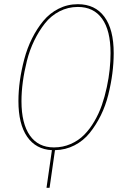

<svg xmlns="http://www.w3.org/2000/svg" viewBox="-20 -711 610 921"><path d="M525.4 -456.1Q525.4 -408.7 519 -359.1Q512.7 -309.6 499.5 -256.6Q486.3 -203.6 463.4 -157.2Q440.4 -110.8 410.4 -73.5Q380.4 -36.1 337.4 -13.9Q294.4 8.3 243.7 9.3L217.8 189.9H203.1L229 9.3Q151.9 5.4 110.1 -55.4Q68.4 -116.2 68.4 -226.1Q68.4 -273.4 75.4 -324Q82.5 -374.5 96.4 -427.2Q110.4 -480 133.8 -526.9Q157.2 -573.7 187.7 -610.6Q218.3 -647.5 261 -669.2Q303.7 -690.9 353.5 -690.9Q436 -690.9 480.7 -630.6Q525.4 -570.3 525.4 -456.1ZM238.8 -3.9Q281.7 -3.9 319.1 -20.3Q356.4 -36.6 383.5 -64Q410.6 -91.3 432.6 -128.9Q454.6 -166.5 468.8 -207.5Q482.9 -248.5 492.4 -293.2Q502 -337.9 506.1 -378.2Q510.3 -418.5 510.3 -456.5Q510.3 -564.9 469.7 -621.3Q429.2 -677.7 353.5 -677.7Q306.2 -677.7 265.1 -656.5Q224.1 -635.3 195.3 -598.6Q166.5 -562 144.3 -516.4Q122.1 -470.7 109.1 -419.2Q96.2 -367.7 89.6 -319.1Q83 -270.5 83 -225.6Q83 -118.2 123.3 -61Q163.6 -3.9 238.8 -3.9Z"/></svg>

Font: Fira Sans Compressed Hair
Style: Italic
Weight: 100
Width: 3
Italic angle: -8°
Designer: Carrois Corporate & Edenspiekermann AG
Foundry: Carrois Corporate GbR & Edenspiekermann AG
Version: Version 4.203;PS 004.203;hotconv 1.0.88;makeotf.lib2.5.64775